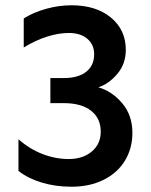

<svg xmlns="http://www.w3.org/2000/svg" viewBox="-20 -698 572 728"><path d="M482 -194Q482 -135 453.5 -88.5Q425 -42 372.5 -16Q320 10 251 10Q190 10 137.5 -6Q85 -22 50 -50V-170Q92 -133 141 -114Q190 -95 241 -95Q294 -95 328 -123.5Q362 -152 362 -199Q362 -249 325.5 -278Q289 -307 221 -307H171V-402H221Q277 -402 307 -426Q337 -450 337 -492Q337 -529 311 -551Q285 -573 241 -573Q202 -573 158 -559Q114 -545 70 -518V-628Q106 -651 154.5 -664.5Q203 -678 251 -678Q344 -678 400.5 -631.5Q457 -585 457 -509Q457 -456 425 -418Q393 -380 353 -367Q405 -352 443.5 -306.5Q482 -261 482 -194Z"/></svg>

Font: Madhuban Medium
Style: Regular
Weight: 500
Designer: jaikishan Patel
Foundry: MagicType
Version: Version 1.000